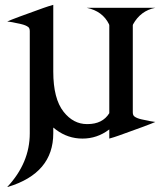

<svg xmlns="http://www.w3.org/2000/svg" viewBox="-20 -558 668 790"><path d="M9.8 211.4Q102.5 112.3 102.5 -9.3V-13.2V-429.7Q102.5 -441.9 96.2 -446.8Q85.9 -454.6 66.4 -459Q23.4 -468.8 9.8 -469.7Q37.1 -481.9 159.2 -525.4Q179.7 -532.7 199.2 -538.1V-265.1V-263.2Q199.2 -151.9 241.7 -98.1Q281.7 -47.4 337.9 -47.4Q338.9 -47.4 339.8 -47.4Q401.9 -47.4 429.7 -92.3V-453.6L428.7 -458Q402.3 -512.2 336.9 -525.9H619.1Q558.6 -514.2 527.3 -457.5L526.4 -453.6V-96.2Q526.4 -84 532.7 -79.1Q542.5 -71.3 562.5 -66.9Q606.9 -57.1 619.1 -56.2Q591.8 -43.9 469.7 -0.5Q449.2 6.8 429.7 12.2V-25.4L428.2 -24.4Q379.4 12.2 319.3 12.2Q259.3 12.2 210.4 -24.4Q204.6 -28.8 199.2 -33.2V-13.2V-9.3Q199.2 154.3 13.2 210.9Z"/></svg>

Font: Modern Antiqua
Style: Regular
Weight: 500
Version: Version 1.0